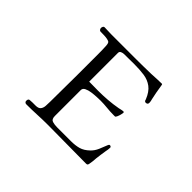

<svg xmlns="http://www.w3.org/2000/svg" viewBox="-144 -1011 1288 1288"><g transform="rotate(45 500.0 -367.5)"><path d="M813 -189Q813 -180 811.5 -170Q810 -160 808 -151Q805 -131 802 -111.5Q799 -92 797 -72Q796 -57 794.5 -42Q793 -27 790 -13Q788 -4 784.5 -1.5Q781 1 772 1Q682 1 592 -0.5Q502 -2 412 -2Q361 -2 310.5 0.5Q260 3 209 3Q202 3 197 -1.5Q192 -6 192 -13Q192 -32 204 -33.5Q216 -35 229 -35H259Q286 -35 296.5 -48Q307 -61 308.5 -81.5Q310 -102 310 -122Q310 -187 311 -250.5Q312 -314 312 -378V-510Q312 -546 312 -582.5Q312 -619 310 -655Q309 -672 304 -679.5Q299 -687 282 -690Q266 -693 249.5 -693.5Q233 -694 217 -694Q210 -694 205.5 -700.5Q201 -707 201 -714Q201 -720 204.5 -727Q208 -734 215 -734Q231 -734 247 -733Q263 -732 279 -732H505Q543 -732 581 -732.5Q619 -733 657 -734Q681 -735 705.5 -736.5Q730 -738 754 -738Q759 -738 759.5 -733Q760 -728 761 -725Q765 -698 770 -670.5Q775 -643 781 -617Q783 -610 784.5 -603Q786 -596 786 -588Q786 -571 768 -571Q759 -571 755 -580Q755 -581 753 -587Q732 -640 699.5 -664Q667 -688 625 -694Q583 -700 531 -700Q507 -700 482.5 -699.5Q458 -699 434 -699Q424 -699 412 -694Q400 -689 400 -676V-403Q422 -403 443.5 -402.5Q465 -402 487 -402Q531 -402 576 -405.5Q621 -409 665 -417Q675 -419 685 -421.5Q695 -424 705 -424Q710 -424 710 -416Q710 -412 706.5 -398Q703 -384 697.5 -372Q692 -360 687 -360H673Q641 -360 608.5 -363.5Q576 -367 544 -367Q533 -367 509.5 -366Q486 -365 461 -361.5Q436 -358 418 -349Q400 -340 400 -323V-77Q400 -46 420 -40Q440 -34 465 -34H595Q637 -34 669 -43Q701 -52 732 -82Q753 -102 766 -132Q779 -162 789 -189Q791 -193 793 -196.5Q795 -200 800 -200Q805 -200 809 -197Q813 -194 813 -189Z"/></g></svg>

Font: Kaisei Opti
Style: Regular
Weight: 400
Designer: Font-Kai, 金井和夫
Foundry: KAZUO KANAI
Version: Version 5.003